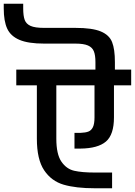

<svg xmlns="http://www.w3.org/2000/svg" viewBox="-97 -1026 721 1026"><path d="M604 -570H512V-399Q512 -306 469 -269.5Q426 -233 333 -232H301V-316H333Q360 -317 375.5 -323Q391 -329 399.5 -346.5Q408 -364 408 -399V-570H204V-285Q204 -202 231 -162.5Q258 -123 299.5 -113.5Q341 -104 409 -104H502V-20H409Q309 -20 243.5 -39Q178 -58 139 -116Q100 -174 100 -285V-570H-10V-654H413V-694Q413 -731 404.5 -752Q396 -773 373 -783Q350 -793 306 -793H139Q54 -793 7 -813Q-40 -833 -58.5 -873Q-77 -913 -77 -981V-1006H27V-981Q27 -941 35 -919.5Q43 -898 66.5 -887.5Q90 -877 139 -877H306Q396 -877 441.5 -858Q487 -839 502 -801Q517 -763 517 -694V-654H604Z"/></svg>

Font: Biryani SemiBold
Style: Regular
Weight: 600
Designer: Dan Reynolds and Mathieu Réguer
Foundry: Dan Reynolds and Mathieu Réguer
Version: Version 1.004; ttfautohint (v1.1) -l 5 -r 5 -G 72 -x 0 -D la